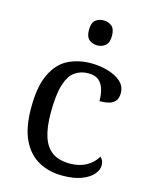

<svg xmlns="http://www.w3.org/2000/svg" viewBox="-116 -835 724 920"><g transform="rotate(15 246.0 -375.0)"><path d="M283 10Q217 10 165.5 -18Q114 -46 84.5 -106.5Q55 -167 55 -265Q55 -372 84.5 -433.5Q114 -495 164.5 -520.5Q215 -546 278 -546Q320 -546 360 -535Q400 -524 426 -501.5Q452 -479 452 -444Q452 -421 442 -407Q432 -393 412.5 -387Q393 -381 363 -381Q363 -413 355.5 -439Q348 -465 330 -480.5Q312 -496 278 -496Q240 -496 211.5 -476Q183 -456 167.5 -406Q152 -356 152 -266Q152 -195 167.5 -148Q183 -101 216 -78Q249 -55 303 -55Q350 -55 384.5 -74.5Q419 -94 436 -125Q444 -119 448.5 -109.5Q453 -100 453 -86Q453 -63 434 -41Q415 -19 377.5 -4.5Q340 10 283 10ZM283 -636Q259 -636 242.5 -650Q226 -664 226 -698Q226 -733 242.5 -746.5Q259 -760 283 -760Q306 -760 323 -746.5Q340 -733 340 -698Q340 -664 323 -650Q306 -636 283 -636Z"/></g></svg>

Font: Noto Serif Malayalam
Style: Regular
Weight: 400
Designer: Indian type Foundry, Jelle Bosma, Monotype Design Team
Foundry: Monotype Imaging Inc.
Version: Version 2.103